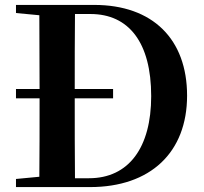

<svg xmlns="http://www.w3.org/2000/svg" viewBox="-20 -761 829 781"><path d="M440 -361V-399H284C284 -504 284 -605 285 -704H348C504 -704 595 -588 595 -370C595 -161 504 -36 342 -36H285C284 -139 284 -244 284 -359V-361ZM45 -708 140 -699 141 -399H45V-361H141V-359C141 -245 141 -142 140 -42L45 -33V0H346C592 0 741 -141 741 -372C741 -602 601 -741 363 -741H45Z"/></svg>

Font: GenRyuMin2 TW B
Style: Regular
Weight: 700
Version: Version 2.100;PS 2.1;hotconv 16.6.51;makeotf.lib2.5.65220 DE